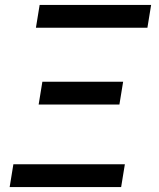

<svg xmlns="http://www.w3.org/2000/svg" viewBox="-20 -755 640 775"><path d="M575 -643H125L140 -735H590ZM136 -333 151 -425H477L462 -333ZM19 0 34 -92H484L469 0Z"/></svg>

Font: Iosevka Aile Semibold
Style: Italic
Weight: 600
Italic angle: -9°
Designer: Belleve Invis
Foundry: Belleve Invis
Version: Version 31.1.0; ttfautohint (v1.8.4)